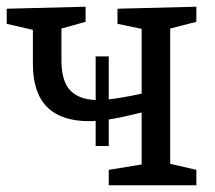

<svg xmlns="http://www.w3.org/2000/svg" viewBox="-21 -552 641 572"><path d="M564 -487 486 -467V-64L564 -46V0H303V-46L401 -62V-217Q337 -201 303 -196V-117H264V-192Q258 -191 245 -191Q77 -191 77 -361V-463L-1 -481V-526L234 -532V-487L162 -467V-374Q162 -311 187.5 -283.5Q213 -256 264 -254V-384H303V-256Q341 -260 401 -273V-466L329 -481V-526L564 -532Z"/></svg>

Font: Bitter Pro
Style: Regular
Weight: 400
Designer: Sol Matas, and Bitter project Authors
Foundry: Sol Matas
Version: Version 1.010